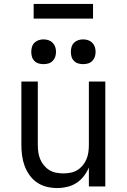

<svg xmlns="http://www.w3.org/2000/svg" viewBox="-20 -942 640 970"><path d="M268 8Q242 8 215.5 1.5Q189 -5 167 -20Q145 -35 129 -57.5Q113 -80 104 -105Q95 -130 91.5 -156.5Q88 -183 88 -210V-530H171V-210Q171 -192 173.5 -173.5Q176 -155 183 -138Q190 -121 202 -106.5Q214 -92 229.5 -82.5Q245 -73 263.5 -69.5Q282 -66 300 -66Q318 -66 336.5 -69.5Q355 -73 370.5 -82.5Q386 -92 398 -106.5Q410 -121 417 -138Q424 -155 426.5 -173.5Q429 -192 429 -210V-530H512V0H429V-96Q419 -72 403 -51.5Q387 -31 366 -17.5Q345 -4 319.5 2Q294 8 268 8ZM400 -618Q387 -618 375 -621.5Q363 -625 354 -634Q345 -643 341.5 -655Q338 -667 338 -680Q338 -693 341.5 -705Q345 -717 354 -726Q363 -735 375 -739Q387 -743 400 -743Q413 -743 425 -739Q437 -735 446 -726Q455 -717 459 -705Q463 -693 463 -680Q463 -667 459 -655Q455 -643 446 -634Q437 -625 425 -621.5Q413 -618 400 -618ZM200 -618Q187 -618 175 -621.5Q163 -625 154 -634Q145 -643 141.5 -655Q138 -667 138 -680Q138 -693 141.5 -705Q145 -717 154 -726Q163 -735 175 -739Q187 -743 200 -743Q213 -743 225 -739Q237 -735 246 -726Q255 -717 259 -705Q263 -693 263 -680Q263 -667 259 -655Q255 -643 246 -634Q237 -625 225 -621.5Q213 -618 200 -618ZM150 -848V-922H450V-848Z"/></svg>

Font: Iosevka Mono
Style: Regular
Weight: 400
Designer: Belleve Invis
Foundry: Belleve Invis
Version: Version 11.1.1